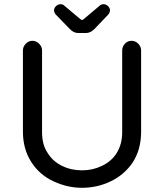

<svg xmlns="http://www.w3.org/2000/svg" viewBox="-20 -882 780 913"><path d="M312 -744 245 -813Q237 -823 237 -833Q237 -844 246.5 -853Q256 -862 268 -862Q279 -862 286 -855L362 -791Q367 -787 370 -787Q374 -787 378 -791L454 -855Q461 -862 473 -862Q484 -862 493.5 -853Q503 -844 503 -833Q503 -823 495 -813L429 -744Q410 -725 389 -725H352Q330 -725 312 -744ZM89 -642Q89 -660 102.5 -674Q116 -688 134 -688Q152 -688 166 -674Q180 -660 180 -642V-253Q180 -193 207 -154Q231 -115 274.5 -93.5Q318 -72 370 -72Q421 -72 464 -93Q510 -114 535.5 -155.5Q561 -197 561 -253V-642Q561 -660 574 -674Q587 -688 605 -688Q624 -688 637.5 -674Q651 -660 651 -642V-256Q651 -170 610 -108Q571 -51 507 -20Q443 11 370 11Q301 11 236 -19Q168 -50 128.5 -112Q89 -174 89 -256Z"/></svg>

Font: 寒蝉全圆体
Style: Regular
Weight: 400
Designer: Warren2060
      Designed by Motoya company      

      [Varela Round]
      Joe Prince(Latin component); Avraham Cornf
Foundry: ChillType
Version: Version 3.200